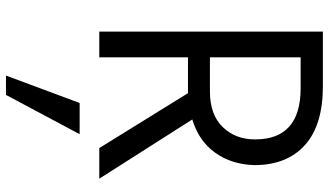

<svg xmlns="http://www.w3.org/2000/svg" viewBox="-251 -520 1111 649"><g transform="rotate(90 304.5 -195.5)"><path d="M86.9 24.4V-731.4H271.5Q403.3 -731.4 470.7 -670.4Q538.1 -609.4 538.1 -500Q536.1 -422.9 496.1 -367.2Q456.1 -311.5 383.8 -290L584 24.4H480.5L294.9 -275.4H173.8V24.4ZM173.8 -349.6H289.1Q367.2 -349.6 409.2 -392.6Q451.2 -435.5 451.2 -502Q451.2 -656.2 278.3 -656.2H173.8ZM235.4 339.8 328.1 90.8H433.6L300.8 339.8Z"/></g></svg>

Font: GenEi M Gothic v2 Regular
Style: Regular
Weight: 400
Version: Version 2.0